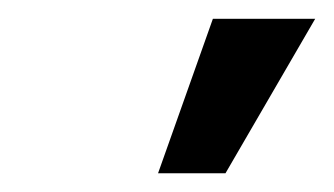

<svg xmlns="http://www.w3.org/2000/svg" viewBox="-20 -802 360 207"><path d="M150.4 -615.2 209.5 -781.7H319.8L223.1 -615.2Z"/></svg>

Font: Roboto Condensed Medium
Style: Italic
Weight: 500
Italic angle: -12°
Designer: Christian Robertson
Foundry: Google
Version: Version 3.0; 2020